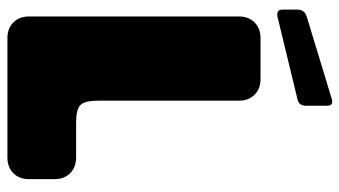

<svg xmlns="http://www.w3.org/2000/svg" viewBox="-224 -714 938 531"><g transform="rotate(90 245.5 -449.0)"><path d="M319 -190Q283 -190 271 -202Q259 -214 259 -250V-640Q259 -667 242.5 -683.5Q226 -700 199 -700H86Q59 -700 42.5 -683.5Q26 -667 26 -640V-60Q26 -33 42.5 -16.5Q59 0 86 0H416Q443 0 459.5 -16.5Q476 -33 476 -60V-130Q476 -157 459.5 -173.5Q443 -190 416 -190ZM27 -747Q17 -745 12 -748.5Q7 -752 7 -762V-802Q7 -812 12 -818.5Q17 -825 27 -828L254 -897Q264 -900 268.5 -896.5Q273 -893 273 -883V-826Q273 -816 268.5 -810Q264 -804 254 -802Z"/></g></svg>

Font: Bolota
Style: Bold
Weight: 240
Designer: Gabriel Pang
Version: Version 1.000